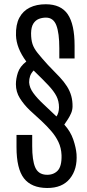

<svg xmlns="http://www.w3.org/2000/svg" viewBox="-20 -891 418 920"><path d="M205.6 9.8Q130.4 9.3 94.7 -36.6Q59.1 -82.5 59.1 -186V-244.6H134.3V-190.4Q134.3 -124 148.2 -90.3Q162.1 -56.6 199.2 -53.7Q233.9 -51.3 255.1 -72Q276.4 -92.8 274.9 -147.5Q273.4 -182.6 260 -210.7Q246.6 -238.8 225.3 -263.2Q204.1 -287.6 179.7 -310.5L122.6 -362.8Q94.2 -390.1 75.2 -420.4Q56.2 -450.7 56.2 -487.3Q56.2 -513.7 65.7 -543Q75.2 -572.3 106 -596.2Q82 -628.9 69.8 -659.9Q57.6 -690.9 56.6 -721.7Q55.2 -772.9 72.5 -805.7Q89.8 -838.4 122.3 -854.5Q154.8 -870.6 199.2 -870.6Q272 -870.6 304.7 -822.5Q337.4 -774.4 337.4 -672.4V-610.8H264.2V-660.2Q264.2 -732.4 250 -769.5Q235.8 -806.6 200.2 -806.6Q182.1 -806.6 166 -800.3Q149.9 -793.9 139.6 -777.6Q129.4 -761.2 128.9 -731.4Q128.9 -701.2 135.7 -680.2Q142.6 -659.2 160.2 -637.2Q177.7 -615.2 209.5 -580.1L266.1 -521.5Q286.6 -499.5 300.8 -477.3Q314.9 -455.1 321.5 -431.2Q328.1 -407.2 327.6 -379.9Q327.1 -363.3 320.8 -348.6Q314.5 -334 305.9 -320.6Q297.4 -307.1 288.1 -293.9Q317.9 -261.2 331.1 -222.4Q344.2 -183.6 346.7 -152.8Q351.6 -80.6 314.9 -35.2Q278.3 10.3 205.6 9.8ZM250.5 -333Q255.9 -339.8 259.3 -351.8Q262.7 -363.8 262.7 -376.5Q262.7 -406.2 250.5 -430.2Q238.3 -454.1 211.7 -482.4Q185.1 -510.7 141.1 -553.2Q128.9 -540 124.3 -526.6Q119.6 -513.2 119.6 -496.6Q121.1 -470.7 139.4 -445.6Q157.7 -420.4 187 -393.1Q216.3 -365.7 250.5 -333Z"/></svg>

Font: Antonio ExtraLight
Style: Regular
Weight: 250
Designer: Vernon Adams
Foundry: Vernon Adams
Version: Version 1.002